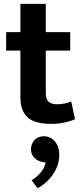

<svg xmlns="http://www.w3.org/2000/svg" viewBox="-20 -644 422 998"><path d="M345 -381H218V-161Q218 -127 233.5 -114.5Q249 -102 275 -102Q295 -102 316 -106Q337 -110 350 -117L370 -24Q353 -16 319 -8Q285 0 247 0Q160 0 123 -34.5Q86 -69 86 -138V-381H12V-477H86V-624H218V-477H345ZM200 198Q175 193 158 175.5Q141 158 141 131Q141 105 159 84.5Q177 64 209 64Q222 64 236 69.5Q250 75 261.5 86.5Q273 98 280.5 117Q288 136 288 163Q288 191 278.5 217Q269 243 253 265.5Q237 288 217 305.5Q197 323 175 334L144 293Q170 278 191 253.5Q212 229 217 201Z"/></svg>

Font: Mukta Mahee
Style: Bold
Weight: 700
Designer: Shuchita Grover, Noopur Datye, Girish Dalvi, Yashodeep Gholap
Foundry: Ek Type
Version: Version 2.538;PS 1.000;hotconv 16.6.51;makeotf.lib2.5.65220;